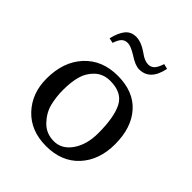

<svg xmlns="http://www.w3.org/2000/svg" viewBox="-179 -735 857 857"><g transform="rotate(45 250.0 -306.0)"><path d="M314 -570Q331 -570 342.5 -581Q354 -592 364 -622L388 -616Q370 -526 301 -526Q276 -526 237 -552Q201 -574 183 -574Q164 -574 153 -562.5Q142 -551 134 -526L110 -531Q121 -576 139.5 -598Q158 -620 190 -620Q222 -620 262 -592Q291 -570 314 -570ZM38 -205Q38 -311 97 -375Q156 -439 254 -439Q354 -439 408 -378.5Q462 -318 462 -214Q462 -114 405 -52Q348 10 250 10Q153 10 95.5 -51Q38 -112 38 -205ZM247 -399Q203 -399 174.5 -372Q146 -345 136 -307.5Q126 -270 126 -222Q126 -177 136 -137Q146 -97 178 -63.5Q210 -30 259 -30Q309 -30 341.5 -77Q374 -124 374 -196Q374 -297 347.5 -348Q321 -399 247 -399Z"/></g></svg>

Font: Libertinus Sans
Style: Regular
Weight: 400
Designer: Philipp H. Poll
Foundry: Khaled Hosny
Version: Version 6.1